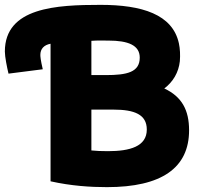

<svg xmlns="http://www.w3.org/2000/svg" viewBox="-24 -741 824 790"><path d="M390 -721C560 -721 686 -682 712 -563C717 -540 718 -515 716 -489C711 -443 688 -404 652 -377C725 -343 754 -287 754 -205C754 -50 641 29 416 29C349 29 269 24 184 5V-561C157 -556 142 -540 142 -515C142 -509 143 -494 152 -456L11 -438C5 -463 -4 -507 -4 -529C-4 -711 209 -721 390 -721ZM443 -290H352V-122C370 -120 394 -119 420 -119C510 -119 580 -138 580 -208C580 -270 529 -290 443 -290ZM422 -574C391 -574 378 -575 352 -573V-432H411C499 -432 551 -444 551 -504C551 -555 503 -574 422 -574Z"/></svg>

Font: Repo ExtraBold
Style: Bold
Weight: 700
Designer: Stefan Peev
Foundry: Context Ltd
Version: Version 1.502